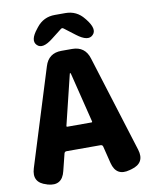

<svg xmlns="http://www.w3.org/2000/svg" viewBox="-101 -1028 863 1105"><g transform="rotate(-10 330.0 -475.5)"><path d="M82 -3Q0 -26 25 -107L201 -672Q223 -745 299 -745H361Q437 -745 459 -672L635 -108Q660 -27 578 -4L567 -1Q486 22 465 -60L440 -161Q437 -171 426 -171H228Q217 -171 214 -161L189 -61Q169 22 87 -1ZM252 -314Q251 -309 256 -309H398Q403 -309 402 -314L331 -601Q328 -611 326 -611Q324 -611 322 -601ZM258 -823Q195 -773 165 -803Q134 -833 183 -894L190 -903Q231 -955 297 -955H359Q425 -955 466 -903L471 -897Q522 -833 491 -803Q461 -772 397 -821L334 -869Q325 -876 317 -869Z"/></g></svg>

Font: Resource Han Rounded JP Heavy
Style: Regular
Weight: 900
Designer: Cyano Hao (round all glyphs); Ryoko NISHIZUKA 西塚涼子 (kana, bopomofo & ideographs); Paul D. Hunt (Latin, Greek & Cyrillic)
Foundry: Cyano Hao
Version: 0.990